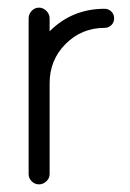

<svg xmlns="http://www.w3.org/2000/svg" viewBox="-20 -483 341 503"><path d="M55 -435Q55 -446 63 -454.5Q71 -463 82 -463Q93 -463 101.5 -454.5Q110 -446 110 -435V-401Q169 -460 254 -460Q264 -460 271.5 -453Q279 -446 279 -435Q279 -424 271.5 -417Q264 -410 254 -410Q194 -410 152 -368Q110 -326 110 -265V-27Q110 -16 101.5 -8Q93 0 82 0Q71 0 63 -8Q55 -16 55 -27Z"/></svg>

Font: RIT Ala
Style: Regular
Weight: 400
Designer: Radhakrishan VN, Aswathy J
Version: 1.0